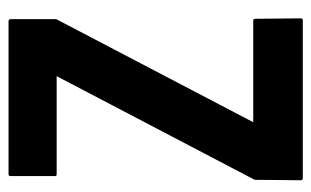

<svg xmlns="http://www.w3.org/2000/svg" viewBox="-161 -575 736 454"><g transform="rotate(-90 207.0 -348.0)"><path d="M385.7 0H12.7Q7.8 0 7.8 -4.9L8.8 -113.8L253.9 -582H22Q17.6 -582 17.6 -585.9V-690.9Q17.6 -695.8 22 -695.8H383.8Q388.7 -695.8 388.7 -690.9V-583L145 -117.2H385.7Q389.6 -117.2 389.6 -111.8L390.6 -4.9Q390.6 0 385.7 0Z"/></g></svg>

Font: Koulen
Style: Regular
Weight: 400
Designer: Danh Hong
Version: Version 8.00;December 21, 2023;FontCreator 13.0.0.2620 64-bi